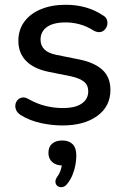

<svg xmlns="http://www.w3.org/2000/svg" viewBox="-20 -517 524 805"><path d="M242 9Q198 9 151.5 -1Q105 -11 66 -35Q53 -44 48 -55Q43 -66 44.5 -77.5Q46 -89 53.5 -97.5Q61 -106 72.5 -108Q84 -110 97 -103Q136 -81 172 -72.5Q208 -64 243 -64Q296 -64 323 -83Q350 -102 350 -134Q350 -160 332 -174.5Q314 -189 278 -197L183 -216Q121 -229 89 -262Q57 -295 57 -346Q57 -392 82 -426Q107 -460 152 -478.5Q197 -497 256 -497Q300 -497 339 -486Q378 -475 411 -453Q424 -446 428 -434.5Q432 -423 429.5 -412Q427 -401 419 -392.5Q411 -384 399.5 -382.5Q388 -381 374 -388Q344 -407 314.5 -415Q285 -423 256 -423Q203 -423 176.5 -403.5Q150 -384 150 -351Q150 -326 166 -310Q182 -294 216 -287L311 -268Q376 -255 409.5 -224Q443 -193 443 -140Q443 -71 388 -31Q333 9 242 9ZM261 255Q252 266 241 267.5Q230 269 222 263.5Q214 258 212.5 247.5Q211 237 220 224Q231 209 236 191Q241 173 241 159L244 177Q215 177 199 162.5Q183 148 183 124Q183 99 198.5 85.5Q214 72 241 72Q269 72 284.5 87.5Q300 103 300 135Q300 154 296 175.5Q292 197 283.5 217.5Q275 238 261 255Z"/></svg>

Font: Nunito SemiBold
Style: Regular
Weight: 600
Designer: Vernon Adams
Foundry: Vernon Adams
Version: Version 3.602